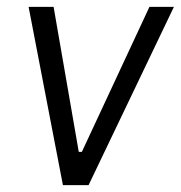

<svg xmlns="http://www.w3.org/2000/svg" viewBox="-20 -537 524 557"><path d="M162.5 0 63 -517H135.5L208.5 -96.5H217.5L413.5 -517H484.5L237 0Z"/></svg>

Font: Public Sans Light
Style: Italic
Weight: 300
Italic angle: -8°
Designer: The Public Sans project authors (U.S. Web Design System). Libre Franklin designed by Pablo Impallari and Rodrigo Fuenzal
Version: Version 1.007; ttfautohint (v1.8.1) -l 8 -r 50 -G 200 -x 14 